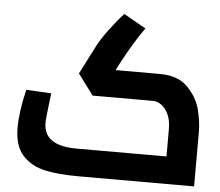

<svg xmlns="http://www.w3.org/2000/svg" viewBox="-52 -795 979 854"><g transform="rotate(5 437.5 -368.5)"><path d="M650 -485H452L470 -520Q521 -615 568 -681L469 -737Q442 -708 405 -659Q369 -611 351 -573L291 -456L360 -363H628Q662 -363 687 -330Q711 -297 711 -245V-122H310Q162 -122 162 -224Q162 -244 171 -316L176 -357L64 -363Q40 -262 40 -193Q40 -110 79 -68Q118 -26 179 -13Q237 0 326 0H845V-244Q845 -289 831 -345Q816 -399 773 -442Q730 -485 650 -485Z"/></g></svg>

Font: Online Auction - Bold
Style: Bold
Weight: 500
Designer: Mohamed Mostafa, the designer of Online Auction
Foundry: Kief Type Foundry
Version: ""